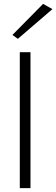

<svg xmlns="http://www.w3.org/2000/svg" viewBox="-20 -969 290 989"><path d="M250 -922 202 -949 44 -789 72 -769ZM82 -700V0H137V-700Z"/></svg>

Font: Jost Light
Style: Regular
Weight: 300
Version: Version 3.710